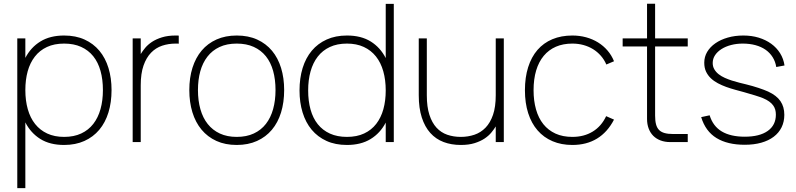

<svg xmlns="http://www.w3.org/2000/svg" viewBox="-20 -740 4146 1000"><path d="M70 240V-540H112V-438.5Q140.5 -493.5 190.8 -524.2Q241 -555 314 -555Q374.5 -555 420.5 -534Q466.5 -513 497.8 -475.5Q529 -438 545 -385.8Q561 -333.5 561 -271Q561 -207 544.8 -154.2Q528.5 -101.5 497 -64Q465.5 -26.5 419.5 -5.8Q373.5 15 314 15Q240 15 190 -16.2Q140 -47.5 112 -102.5V240ZM314 -27Q365 -27 403 -44.8Q441 -62.5 466 -94.8Q491 -127 503.5 -171.8Q516 -216.5 516 -271Q516 -326 503.5 -370.8Q491 -415.5 465.8 -447Q440.5 -478.5 402.5 -495.8Q364.5 -513 314 -513Q262.5 -513 224.5 -495.2Q186.5 -477.5 161.5 -445.2Q136.5 -413 124.2 -368.8Q112 -324.5 112 -271Q112 -216 124.8 -171Q137.5 -126 163 -94Q188.5 -62 226.2 -44.5Q264 -27 314 -27Z M911 -512.5Q907 -513 903 -513Q899 -513 895 -513Q857.5 -513 824.5 -502Q791.5 -491 766.8 -465.5Q742 -440 727.5 -398.5Q713 -357 713 -296V0H671V-540H713V-458.5Q722 -473.5 736 -490.5Q750 -507.5 771.5 -521.8Q793 -536 823.5 -545.5Q854 -555 895 -555Q899 -555 903 -555Q907 -555 911 -554.5Z M1213 15Q1153 15 1107 -6Q1061 -27 1029.5 -65Q998 -103 982 -155.5Q966 -208 966 -271Q966 -335 982.5 -387.2Q999 -439.5 1030.5 -476.8Q1062 -514 1108 -534.5Q1154 -555 1213 -555Q1273.5 -555 1319.5 -534Q1365.5 -513 1396.8 -475.5Q1428 -438 1444 -385.8Q1460 -333.5 1460 -271Q1460 -207 1443.8 -154.2Q1427.5 -101.5 1396 -64Q1364.5 -26.5 1318.5 -5.8Q1272.5 15 1213 15ZM1213 -27Q1264 -27 1302 -44.8Q1340 -62.5 1365 -94.8Q1390 -127 1402.5 -171.8Q1415 -216.5 1415 -271Q1415 -326 1402.5 -370.8Q1390 -415.5 1364.8 -447Q1339.5 -478.5 1301.5 -495.8Q1263.5 -513 1213 -513Q1161.5 -513 1123.5 -495.2Q1085.5 -477.5 1060.5 -445.2Q1035.5 -413 1023.2 -368.8Q1011 -324.5 1011 -271Q1011 -216 1023.8 -171Q1036.5 -126 1062 -94Q1087.5 -62 1125.2 -44.5Q1163 -27 1213 -27Z M2031 -720V0H1989V-101.5Q1960.5 -46.5 1910.2 -15.8Q1860 15 1787 15Q1726.5 15 1680.5 -6Q1634.5 -27 1603.2 -64.5Q1572 -102 1556 -154.2Q1540 -206.5 1540 -269Q1540 -333 1556.2 -385.8Q1572.5 -438.5 1604 -476Q1635.5 -513.5 1681.5 -534.2Q1727.5 -555 1787 -555Q1861 -555 1911 -523.8Q1961 -492.5 1989 -437.5V-720ZM1787 -513Q1736 -513 1698 -495.2Q1660 -477.5 1635 -445.2Q1610 -413 1597.5 -368.2Q1585 -323.5 1585 -269Q1585 -214 1597.5 -169.2Q1610 -124.5 1635.2 -93Q1660.5 -61.5 1698.5 -44.2Q1736.5 -27 1787 -27Q1838.5 -27 1876.5 -44.8Q1914.5 -62.5 1939.5 -94.8Q1964.5 -127 1976.8 -171.5Q1989 -216 1989 -269Q1989 -324 1976.2 -369Q1963.5 -414 1938 -446Q1912.5 -478 1874.8 -495.5Q1837 -513 1787 -513Z M2203 -244Q2203 -183.5 2216.5 -142Q2230 -100.5 2253.5 -75Q2277 -49.5 2309.5 -38.2Q2342 -27 2380 -27Q2417.5 -27 2450.8 -38.2Q2484 -49.5 2508.8 -75Q2533.5 -100.5 2547.8 -142Q2562 -183.5 2562 -244V-540H2604V0H2562V-81.5Q2553 -66.5 2539 -49.5Q2525 -32.5 2503.5 -18.2Q2482 -4 2451.8 5.5Q2421.5 15 2380 15Q2331 15 2290.5 -0.2Q2250 -15.5 2221.2 -47.5Q2192.5 -79.5 2176.8 -128.2Q2161 -177 2161 -244V-540H2203Z M2961 15Q2903.5 15 2857.8 -4.5Q2812 -24 2780 -60.8Q2748 -97.5 2731 -150.5Q2714 -203.5 2714 -270Q2714 -337 2730.8 -390Q2747.5 -443 2779.2 -479.8Q2811 -516.5 2857 -535.8Q2903 -555 2961 -555Q2998.5 -555 3032.5 -545.8Q3066.5 -536.5 3094.8 -519Q3123 -501.5 3144.2 -476.8Q3165.5 -452 3178 -421L3138 -404Q3127 -429.5 3109.2 -449.8Q3091.5 -470 3068.8 -484Q3046 -498 3018.8 -505.5Q2991.5 -513 2961 -513Q2913 -513 2875.5 -496.8Q2838 -480.5 2812 -449.2Q2786 -418 2772.5 -373Q2759 -328 2759 -270Q2759 -215 2771.8 -170Q2784.5 -125 2810 -93.2Q2835.5 -61.5 2873.2 -44.2Q2911 -27 2961 -27Q3022 -27 3067.2 -54.8Q3112.5 -82.5 3137 -135L3178 -117Q3144 -51.5 3089.5 -18.2Q3035 15 2961 15Z M3223 -540H3350V-720.5H3392V-540H3562V-498H3392V-138Q3392 -111 3396.8 -92.8Q3401.5 -74.5 3412.5 -63.2Q3423.5 -52 3441.5 -47Q3459.5 -42 3486 -42H3562V0H3470.5Q3443 0 3420.5 -8.5Q3398 -17 3382.5 -32.5Q3367 -48 3358.5 -70.5Q3350 -93 3350 -120.5V-498H3223Z M3859 14Q3769 14 3711.8 -21Q3654.5 -56 3632 -130L3676 -139.5Q3693.5 -82.5 3739.5 -55.2Q3785.5 -28 3859 -28Q3936 -28 3978.5 -58Q4021 -88 4021 -143Q4021 -156.5 4017.8 -168.5Q4014.5 -180.5 4006.8 -191.2Q3999 -202 3986.2 -211.2Q3973.5 -220.5 3954.5 -228.5Q3938.5 -235 3912.2 -243.2Q3886 -251.5 3855 -260Q3833 -266 3809.2 -272.5Q3785.5 -279 3762.5 -287.2Q3739.5 -295.5 3718.8 -306.5Q3698 -317.5 3682.2 -332.5Q3666.5 -347.5 3657.2 -367.2Q3648 -387 3648 -413.5Q3648 -444 3663.2 -469.8Q3678.5 -495.5 3705.8 -514.5Q3733 -533.5 3770.2 -544.2Q3807.5 -555 3851.5 -555Q3895 -555 3931.8 -543.8Q3968.5 -532.5 3996.8 -512Q4025 -491.5 4043 -462.8Q4061 -434 4066 -399L4023 -391Q4018.5 -419.5 4004.2 -442.2Q3990 -465 3967.5 -480.8Q3945 -496.5 3914.8 -504.8Q3884.5 -513 3848.5 -513Q3816 -513 3787.5 -505.5Q3759 -498 3737.8 -484.5Q3716.5 -471 3704.2 -452.5Q3692 -434 3692 -412Q3692 -393.5 3700.5 -379Q3709 -364.5 3723 -353.5Q3737 -342.5 3755 -334.5Q3773 -326.5 3792.5 -320.2Q3812 -314 3831.2 -309.2Q3850.5 -304.5 3866.5 -300.5Q3901 -292 3931 -282Q3961 -272 3981 -263Q4025 -242.5 4045 -213Q4065 -183.5 4065 -142Q4065 -106 4050.8 -77Q4036.5 -48 4009.8 -27.8Q3983 -7.5 3945 3.2Q3907 14 3859 14Z"/></svg>

Font: Vela Sans ExtLt
Style: Regular
Weight: 200
Designer: Principal design: Mikhail Sharanda - project Manrope.
Design modification: Ravid Balaliev
Foundry: Mikhail Sharanda
Version: Version 1.001